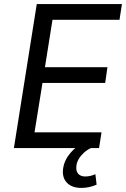

<svg xmlns="http://www.w3.org/2000/svg" viewBox="-20 -725 617 940"><path d="M48 0 160 -705H577L565 -628H237L200 -396H506L495 -319H188L149 -77H477L465 0ZM378 195Q332 195 307.5 169.5Q283 144 289 100Q295 59 324.5 24Q354 -11 400 -34L425 0Q407 8 391.5 22Q376 36 366 52.5Q356 69 354 87Q351 113 363 126Q375 139 397 139Q409 139 421 136.5Q433 134 447 128L453 179Q437 186 418.5 190.5Q400 195 378 195Z"/></svg>

Font: Nunito Sans 10pt SemiCondensed Medium
Style: Italic
Weight: 500
Width: 4
Italic angle: -9°
Designer: Vernon Adams
Foundry: Vernon Adams
Version: Version 3.101;gftools[0.9.27]